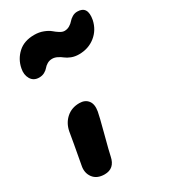

<svg xmlns="http://www.w3.org/2000/svg" viewBox="-193 -912 852 970"><g transform="rotate(-30 232.5 -426.5)"><path d="M83 -621.1Q50.8 -621.1 35.6 -646.7Q20.5 -672.4 27.8 -707Q37.1 -754.9 72.8 -787.8Q108.4 -820.8 168 -820.8Q196.3 -820.8 220.2 -811.5Q244.1 -802.2 257.1 -791Q270 -779.8 284.7 -770.5Q299.3 -761.2 312 -761.2Q328.1 -761.2 341.8 -769.5Q355.5 -777.8 363.5 -787.6Q371.6 -797.4 385.3 -805.7Q398.9 -814 415 -814Q476.1 -814 461.9 -737.8Q450.7 -685.5 410.9 -653.8Q371.1 -622.1 315.9 -622.1Q292.5 -622.1 272.9 -629.6Q253.4 -637.2 241.9 -646.5Q230.5 -655.8 215.6 -663.3Q200.7 -670.9 186 -670.9Q169.4 -670.9 156.5 -663.1Q143.6 -655.3 136.2 -646Q128.9 -636.7 115 -628.9Q101.1 -621.1 83 -621.1ZM125 -32.2Q80.1 -32.2 58.6 -61.3Q37.1 -90.3 45.9 -130.9Q56.6 -186.5 66.4 -243.2Q76.2 -299.8 78.1 -311Q86.9 -354.5 117.4 -381.3Q147.9 -408.2 192.9 -408.2Q225.6 -408.2 242.7 -386.7Q259.8 -365.2 252.9 -325.2Q249.5 -303.7 224.6 -210Q199.7 -116.2 195.8 -95.2Q183.1 -32.2 125 -32.2Z"/></g></svg>

Font: Shantell Sans Irregular Bouncy
Style: Bold Italic
Weight: 700
Italic angle: -11.31°
Designer: Stephen Nixon, Anya Danilova, Shantell Martin
Foundry: Arrow Type
Version: Version 1.006;[9816181b4]